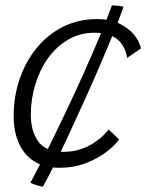

<svg xmlns="http://www.w3.org/2000/svg" viewBox="-20 -681 553 710"><path d="M394 -661Q405 -661 418.8 -659.5Q432.5 -658 436.5 -655.5Q424.5 -619.5 402.2 -564.8Q380 -510 352 -444.8Q324 -379.5 293.5 -312Q263 -244.5 233.8 -181.8Q204.5 -119 179.8 -69.2Q155 -19.5 138.5 9.5Q127 7.5 113.5 3.2Q100 -1 92.5 -5.5Q121 -58 154.2 -124.8Q187.5 -191.5 222.2 -264.5Q257 -337.5 289.5 -410Q322 -482.5 349 -547.2Q376 -612 394 -661ZM420.5 -165.5Q404.5 -142.5 372.2 -118.2Q340 -94 296.2 -77.2Q252.5 -60.5 200.5 -60.5Q142.5 -60.5 104.8 -85.5Q67 -110.5 48.8 -153.5Q30.5 -196.5 30.5 -252Q30.5 -324.5 52.8 -389.2Q75 -454 115.8 -503.8Q156.5 -553.5 213.2 -582Q270 -610.5 339.5 -610.5Q385.5 -610.5 419.8 -594.5Q454 -578.5 475 -553.5Q496 -528.5 501 -501.5L450 -467Q449.5 -474 445 -488.8Q440.5 -503.5 428.8 -520.2Q417 -537 393.2 -548.5Q369.5 -560 329.5 -560Q275.5 -560 231.8 -534.2Q188 -508.5 157.2 -465.2Q126.5 -422 110.2 -367.8Q94 -313.5 94 -256.5Q94 -196 121.5 -157.8Q149 -119.5 215 -119.5Q251 -119.5 280.5 -130Q310 -140.5 331.2 -155.2Q352.5 -170 365.5 -183.5Q378.5 -197 381.5 -202Z"/></svg>

Font: Grandstander Thin ExtraLight
Style: Italic
Weight: 250
Italic angle: -15°
Version: Version 1.200